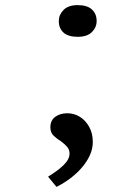

<svg xmlns="http://www.w3.org/2000/svg" viewBox="-20 -554 543 751"><path d="M201 177 168 137Q206 114 229 91.5Q252 69 252 47Q252 32 243.5 21.5Q235 11 219 -1Q204 -10 190.5 -22.5Q177 -35 177 -56Q177 -83 196 -97Q215 -111 243 -111Q270 -111 292.5 -97Q315 -83 329 -57.5Q343 -32 343 1Q343 27 332 52Q321 77 301.5 100Q282 123 256.5 142.5Q231 162 201 177ZM284 -410Q247 -410 228.5 -426.5Q210 -443 210 -472Q210 -496 228.5 -515Q247 -534 284 -534Q321 -534 339.5 -517Q358 -500 358 -472Q358 -447 339.5 -428.5Q321 -410 284 -410Z"/></svg>

Font: Lexend Tera Light
Style: Regular
Weight: 300
Designer: Bonnie Shaver-Troup, Thomas Jockin
Foundry: Lexend
Version: Version 1.007